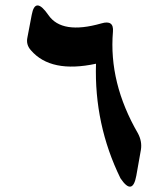

<svg xmlns="http://www.w3.org/2000/svg" viewBox="-20 -585 625 714"><path d="M98 -530Q111 -600 160 -529Q210 -456 357 -498Q404 -512 400 -467Q384 -277 493 -89Q509 -59 504 -28L487 68Q473 145 428 78Q330 -122 337 -348Q169 -312 95 -398Q76 -419 82 -446Z"/></svg>

Font: Amiri
Style: Bold
Weight: 700
Designer: Khaled Hosny
Version: Version 0.113